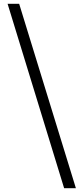

<svg xmlns="http://www.w3.org/2000/svg" viewBox="-20 -813 440 1012"><path d="M380 179H318L20 -793H81Z"/></svg>

Font: Noto Serif SC ExtraLight
Style: Bold
Weight: 700
Version: Version 2.002-H1;hotconv 1.1.0;makeotfexe 2.6.0